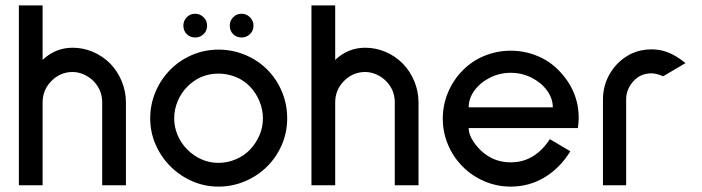

<svg xmlns="http://www.w3.org/2000/svg" viewBox="-20 -687 2602 712"><path d="M359 0V-307Q359 -354 326 -387Q311 -402 290.5 -411Q270 -420 249 -420Q204 -420 171 -387Q138 -354 138 -307V0H50V-667H138V-465Q186 -510 249 -510Q289 -510 325 -494.5Q361 -479 389 -451Q416 -423 431.5 -385.5Q447 -348 447 -307V0Z M612 -70Q577 -105 557 -151Q537 -197 537 -248Q537 -300 557 -347Q577 -394 612 -429Q647 -464 693 -483.5Q739 -503 790 -503Q842 -503 889 -483.5Q936 -464 971 -429Q1006 -394 1025.5 -347Q1045 -300 1045 -248Q1045 -197 1025.5 -151Q1006 -105 971 -70Q936 -35 889 -15Q842 5 790 5Q739 5 693 -15Q647 -35 612 -70ZM675 -366Q652 -343 639 -312Q626 -281 626 -248Q626 -215 639 -185Q652 -155 675 -132Q698 -109 727.5 -96Q757 -83 790 -83Q823 -83 854 -96Q885 -109 907 -132Q929 -155 942 -185Q955 -215 955 -248Q955 -281 942 -312Q929 -343 907 -366Q885 -389 854.5 -401.5Q824 -414 790 -414Q723 -414 675 -366ZM660 -592Q660 -610 672.5 -623Q685 -636 704 -636Q722 -636 735 -623Q748 -610 748 -592Q748 -573 735 -560.5Q722 -548 704 -548Q685 -548 672.5 -560.5Q660 -573 660 -592ZM832 -592Q832 -610 844.5 -623Q857 -636 876 -636Q894 -636 907 -623Q920 -610 920 -592Q920 -573 907 -560.5Q894 -548 876 -548Q857 -548 844.5 -560.5Q832 -573 832 -592Z M1444 0V-307Q1444 -354 1411 -387Q1396 -402 1375.5 -411Q1355 -420 1334 -420Q1289 -420 1256 -387Q1223 -354 1223 -307V0H1135V-667H1223V-465Q1271 -510 1334 -510Q1374 -510 1410 -494.5Q1446 -479 1474 -451Q1501 -423 1516.5 -385.5Q1532 -348 1532 -307V0Z M1718 -212Q1718 -188 1735.5 -162Q1753 -136 1776 -118Q1818 -85 1874 -85Q1963 -85 2019 -171L2095 -126Q2056 -63 1999 -29Q1942 5 1874 5Q1823 5 1777 -14.5Q1731 -34 1696 -69Q1661 -104 1641.5 -150Q1622 -196 1622 -247Q1622 -298 1641.5 -344.5Q1661 -391 1696 -426Q1730 -461 1776.5 -480Q1823 -499 1874 -499Q1925 -499 1971.5 -480Q2018 -461 2052 -426Q2126 -350 2126 -250Q2126 -232 2123 -212ZM1718 -289H2030Q2030 -322 2008.5 -351.5Q1987 -381 1951 -399Q1915 -417 1874 -417Q1833 -417 1797 -399Q1761 -381 1739.5 -351.5Q1718 -322 1718 -289Z M2439 -404Q2415 -415 2396 -415Q2356 -415 2330 -387Q2302 -357 2302 -318V0H2216V-318Q2216 -372 2243.5 -417Q2271 -462 2319 -487Q2355 -504 2396 -504Q2429 -504 2459 -492Q2489 -480 2522 -453Z"/></svg>

Font: Sulphur Point
Style: Bold
Weight: 700
Designer: Noponies / Dale Sattler
Foundry: Noponies
Version: Version 1.000; ttfautohint (v1.8)